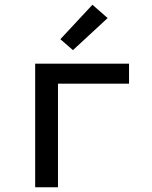

<svg xmlns="http://www.w3.org/2000/svg" viewBox="-20 -788 640 808"><path d="M128 0V-520H523V-436H224V0ZM287 -577 234 -623 369 -768 433 -712Z"/></svg>

Font: Iosevka Fixed Medium Extended
Style: Regular
Weight: 500
Width: 7
Monospace: yes
Designer: Belleve Invis
Foundry: Belleve Invis
Version: Version 24.1.1; ttfautohint (v1.8.4)